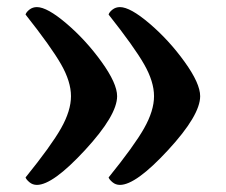

<svg xmlns="http://www.w3.org/2000/svg" viewBox="-20 -675 636 541"><path d="M544 -404Q544 -350 453.5 -252Q363 -154 318 -154Q306 -154 297 -161.5Q288 -169 286 -175Q358 -264 386 -313.5Q414 -363 414 -404Q414 -445 386 -494Q358 -543 286 -634Q288 -641 297 -648Q306 -655 318 -655Q347 -655 401.5 -608.5Q456 -562 500 -501Q544 -440 544 -404ZM310 -404Q310 -350 219.5 -252Q129 -154 84 -154Q72 -154 63 -161.5Q54 -169 52 -175Q124 -264 152 -313.5Q180 -363 180 -404Q180 -445 152 -494Q124 -543 52 -634Q54 -641 63 -648Q72 -655 84 -655Q113 -655 167.5 -608.5Q222 -562 266 -501Q310 -440 310 -404Z"/></svg>

Font: Laila SemiBold
Style: Regular
Weight: 600
Designer: Hitesh Malaviya
Foundry: Indian Type Foundry
Version: Version 1.302;PS 1.0;hotconv 1.0.78;makeotf.lib2.5.61930; tt